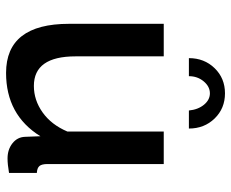

<svg xmlns="http://www.w3.org/2000/svg" viewBox="-86 -684 780 649"><g transform="rotate(90 304.5 -360.0)"><path d="M296 -679Q273 -679 255.5 -658Q238 -637 238 -608H177Q177 -660 211 -695Q245 -730 296 -730Q347 -730 381 -695Q415 -660 415 -608H354Q351 -639 334.5 -659Q318 -679 296 -679ZM227 10Q61 10 61 -203V-523H171V-225Q171 -84 271 -84Q319 -84 360.5 -113.5Q402 -143 425 -197V-523H535V-130Q535 -111 541.5 -103Q548 -95 565 -94V0Q536 5 516 5Q486 5 465 -11.5Q444 -28 443 -54L441 -106Q369 10 227 10Z"/></g></svg>

Font: Raleway
Style: Regular
Weight: 600
Designer: Matt McInerney, Pablo Impallari, Rodrigo Fuenzalida
Foundry: Matt McInerney, Pablo Impallari, Rodrigo Fuenzalida
Version: Version 1.000;PS 001.001;hotconv 1.0.56; ttfautohint (v1.5)